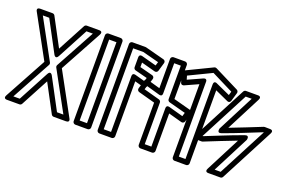

<svg xmlns="http://www.w3.org/2000/svg" viewBox="-112 -1345 2678 1772"><g transform="rotate(20 1227.0 -459.0)"><path d="M366.9 -425.5 577.1 -40H514.4L353.6 -341.7C353.6 -341.7 332.3 -384.5 309.4 -341.7L148.6 -40H85.9L296.1 -425.5C300.2 -433 299.9 -442.4 296.1 -449.5L85.9 -835H148.6L309.4 -533.3C309.4 -533.3 330.7 -490.5 353.6 -533.3L514.4 -835H577.1L366.9 -449.5C362.8 -442 363.1 -432.6 366.9 -425.5ZM417.3 -437.5 641.1 -848C663.2 -888.6 619.2 -885 619.2 -885H499.4C491 -885 481.7 -880.1 477.3 -871.8L331.5 -598.2L185.7 -871.8C181.8 -879.1 173 -885 163.6 -885H43.8C-2.4 -885 21.9 -848 21.9 -848L245.7 -437.5L21.9 -27C-0.2 13.6 43.8 10 43.8 10H163.6C172 10 181.3 5.1 185.7 -3.2L331.5 -276.8L477.3 -3.2C481.2 4.1 490 10 499.4 10H619.2C665.4 10 641.1 -27 641.1 -27Z M809 -40H737V-835H809ZM834 10C844.7 10 859 0.1 859 -15V-860C859 -870.7 849.1 -885 834 -885H712C701.3 -885 687 -875.1 687 -860V-15C687 -4.3 696.9 10 712 10Z M1221.9 -757.2 1076.6 -796.1C1073.6 -796.9 1045.2 -805.4 1045.2 -772V-675.6C1045.2 -663.8 1054.3 -653.9 1063.9 -651.4L1184.2 -620.3L1173.2 -585.8L1076.7 -612.1C1073.9 -612.9 1045.2 -621.6 1045.2 -588V-40H973.2V-835H1073.5L1232.6 -793.5ZM1232.5 -702.6C1245.3 -699.2 1259.2 -706.8 1263 -719.7L1287.8 -804.1C1292 -818.5 1283 -832 1270.1 -835.3L1083 -884.2C1081.4 -884.6 1078.8 -885 1076.7 -885H948.2C937.4 -885 923.2 -875.1 923.2 -860V-15C923.2 -4.3 933 10 948.2 10H1070.2C1080.9 10 1095.2 0.1 1095.2 -15V-555.2L1183.1 -531.3C1195 -528 1209.3 -534.8 1213.5 -547.8L1239.9 -630.2C1244.9 -645.7 1234.9 -658.8 1222.4 -662L1095.2 -695V-739.4Z M1613.6 -401.8 1472.8 -440.5C1469.9 -441.3 1441.1 -450.1 1441.1 -416.4V-40H1376.2V-449.1C1376.2 -460.9 1366.9 -470.7 1357.8 -473.2L1201.6 -515.9L1212.3 -552.1L1344.4 -514.7C1347 -514 1376.2 -504.7 1376.2 -538.8V-835H1441.1V-506.1C1441.1 -494.2 1450.4 -484.4 1459.7 -481.9L1624.3 -438ZM1624.1 -347C1635.4 -343.9 1650.6 -350.3 1654.7 -364.1L1679.5 -448.5C1683.7 -462.7 1674.9 -476.3 1662 -479.7L1491.1 -525.3V-860C1491.1 -870.7 1481.3 -885 1466.1 -885H1351.2C1340.4 -885 1326.2 -875.1 1326.2 -860V-571.8L1202.1 -606.9C1190.5 -610.2 1175.3 -603.6 1171.3 -589.9L1146.5 -505.5C1142.4 -491.6 1150.9 -477.9 1163.9 -474.4L1326.2 -430V-15C1326.2 -4.3 1336 10 1351.2 10H1466.1C1476.9 10 1491.1 0.1 1491.1 -15V-383.6Z M1776.1 -771.7V-40H1710.9V-771.7C1710.9 -771.7 1714.9 -812.3 1675.6 -794.5L1536.7 -731.6L1525.9 -768.1L1747.7 -875.3L1961.1 -768.5L1950.3 -731.6L1811.4 -794.5C1811.4 -794.5 1776.1 -814.9 1776.1 -771.7ZM1826.1 -733 1955.8 -674.2C1976.6 -664.8 1987.3 -680.4 1990.1 -689.9L2015 -774.4C2018 -784.7 2013.4 -798.2 2002.2 -803.8L1759.1 -925.5C1753.5 -928.4 1744.3 -929.2 1737.1 -925.7L1485.1 -803.9C1475 -799 1468.5 -786.3 1472 -774.3L1496.8 -689.9C1503.3 -668 1522.1 -670.1 1531.1 -674.2L1660.9 -733V-15C1660.9 -4.3 1670.7 10 1685.9 10H1801.1C1811.8 10 1826.1 0.1 1826.1 -15Z M1851.5 -293.5 2101.3 -771.4H2160.4L1975.6 -412.3C1975.6 -412.3 1960.6 -361 2006.3 -377.3L2023.6 -383.5C2139.2 -424.8 2254.4 -473.7 2367 -517.9L2371.5 -517.8L2121.7 -40H2062.6L2247.4 -399.1C2247.4 -399.1 2262.4 -450.4 2216.7 -434.1L2199.4 -427.9C2083.8 -386.5 1968.6 -337.7 1856 -293.5ZM1788.4 -280.8C1767.8 -241.4 1810.2 -244.2 1810.2 -244.2L1860.1 -243.4C1863 -243.4 1866.6 -243.9 1869.6 -245.1C1972.2 -285.3 2071.9 -327.3 2173.8 -365.3L1999.4 -26.4C1978.6 14.1 2021.6 10 2021.6 10H2136.8C2145.4 10 2154.6 4.9 2159 -3.4L2434.6 -530.6C2455.2 -570 2412.8 -567.2 2412.8 -567.2L2362.9 -568C2360 -568 2356.4 -567.4 2353.4 -566.3C2250.8 -526.1 2151.1 -484.1 2049.2 -446.1L2223.6 -784.9C2244.4 -825.5 2201.4 -821.4 2201.4 -821.4H2086.2C2077.6 -821.4 2068.4 -816.3 2064 -808Z"/></g></svg>

Font: Stormning Aesir
Style: Light
Weight: 400
Designer: Robert Jablonski, Mew Too
Foundry: Cannot Into Space Fonts
Version: Version 0.90